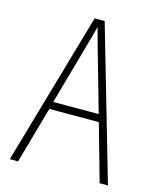

<svg xmlns="http://www.w3.org/2000/svg" viewBox="-109 -792 717 869"><g transform="rotate(15 250.0 -357.5)"><path d="M20 0H59L134 -266H366L441 0H480L273 -715H226ZM224 -589C233 -620 241 -650 249 -680C258 -648 266 -619 274 -589L356 -301H143Z"/></g></svg>

Font: Noto Sans Mono ExtraCondensed ExtraLight
Style: Regular
Weight: 200
Width: 2
Designer: Monotype Design Team
Foundry: Monotype Imaging Inc.
Version: Version 2.014